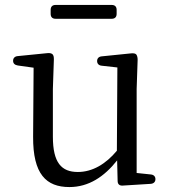

<svg xmlns="http://www.w3.org/2000/svg" viewBox="-20 -739 692 777"><path d="M261 18C339 18 402 -24 454 -90L456 -7C456 7 464 13 477 12L590 5C602 4 609 -3 609 -14C609 -25 602 -32 590 -33L533 -39V-379L537 -497C537 -507 535 -513 532 -518C528 -523 520 -524 510 -523L392 -511C380 -510 373 -503 373 -492C373 -481 380 -474 392 -473L455 -466L453 -129C408 -75 354 -43 295 -43C229 -43 194 -80 194 -186V-379L198 -498C198 -509 197 -514 193 -519C189 -523 182 -525 172 -524L52 -512C40 -511 33 -504 33 -493C33 -482 40 -476 52 -474L116 -465L114 -186C113 -34 167 18 261 18ZM205 -663H432C445 -663 452 -670 452 -683V-699C452 -712 445 -719 432 -719H205C192 -719 185 -712 185 -699V-683C185 -670 192 -663 205 -663Z"/></svg>

Font: 寒蝉锦书宋
Style: Regular
Weight: 400
Designer: 寒蝉锦书宋{Warren} 思源宋体{Ryoko NISHIZUKA 西塚涼子 (kana & ideographs); Frank Grießhammer (Latin, Greek & Cyrillic); Wenlong ZHANG 
Foundry: Adobe & ChillType
Version: Version 2.000;Glyphs 3.1.1 (3135)